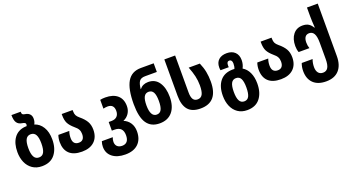

<svg xmlns="http://www.w3.org/2000/svg" viewBox="-61 -1522 4607 2525"><g transform="rotate(-20 2242.0 -260.0)"><path d="M40 -276Q40 -396 93 -470Q146 -544 246 -554Q263 -556 271 -555Q277 -567 277 -580Q277 -593 264.5 -600.5Q252 -608 227 -612Q180 -619 156.5 -652.5Q133 -686 133 -760H262Q262 -732 272 -722.5Q282 -713 312 -709Q347 -704 369.5 -680.5Q392 -657 392 -617Q392 -572 373 -541Q444 -519 486.5 -450Q529 -381 529 -276Q529 -149 467 -69.5Q405 10 284 10Q206 10 151 -28Q96 -66 68 -130.5Q40 -195 40 -276ZM376 -276Q376 -357 354 -397Q332 -437 284 -437Q237 -437 215 -397Q193 -357 193 -275Q193 -194 215.5 -153Q238 -112 285 -112Q333 -112 354.5 -152.5Q376 -193 376 -276Z M608 -208Q608 -258 624 -304H777Q761 -261 761 -210Q761 -115 844 -115Q882 -115 902 -138.5Q922 -162 922 -209Q922 -245 907.5 -272Q893 -299 858 -327Q803 -374 781 -417Q759 -460 759 -532V-547H912V-531Q912 -495 923.5 -472Q935 -449 963 -426Q1024 -376 1052 -327.5Q1080 -279 1080 -212Q1080 -107 1017.5 -48.5Q955 10 843 10Q726 10 667 -46.5Q608 -103 608 -208Z M1120 45Q1120 6 1133 -31H1286Q1273 -1 1273 33Q1274 74 1298.5 96Q1323 118 1365 118Q1411 118 1435 89.5Q1459 61 1459 4Q1459 -116 1342 -116H1304V-237H1344Q1394 -237 1421 -264.5Q1448 -292 1448 -341Q1448 -434 1359 -434Q1333 -434 1299 -426V-549Q1330 -556 1371 -556Q1480 -556 1540.5 -503.5Q1601 -451 1601 -353Q1601 -295 1571.5 -250.5Q1542 -206 1491 -185Q1548 -162 1580 -112.5Q1612 -63 1612 5Q1612 116 1548 178Q1484 240 1367 240Q1253 240 1186.5 187.5Q1120 135 1120 45Z M1693 -345Q1693 -556 1753.5 -658Q1814 -760 1945 -760H2124V-639H1960Q1902 -639 1878.5 -607Q1855 -575 1847 -499H1850Q1893 -554 1970 -554Q2068 -554 2120 -476.5Q2172 -399 2172 -273Q2172 -140 2109 -65Q2046 10 1931 10Q1811 10 1752 -76Q1693 -162 1693 -345ZM2019 -272Q2019 -354 1998 -392.5Q1977 -431 1932 -431Q1887 -431 1866 -392Q1845 -353 1845 -271Q1845 -193 1867 -152.5Q1889 -112 1933 -112Q1978 -112 1998.5 -151Q2019 -190 2019 -272Z M2273 -250V-760H2424V-244Q2424 -178 2444 -147Q2464 -116 2506 -116Q2553 -116 2574.5 -155Q2596 -194 2596 -281Q2596 -347 2581.5 -410Q2567 -473 2537 -549H2693Q2723 -480 2735.5 -416Q2748 -352 2748 -278Q2748 10 2503 10Q2384 10 2328.5 -55.5Q2273 -121 2273 -250Z M2832 -46Q2832 -177 2894 -252.5Q2956 -328 3075 -328Q3088 -328 3096 -327Q3109 -356 3109 -399Q3109 -426 3098.5 -440Q3088 -454 3070 -454Q3033 -454 3033 -401Q3033 -383 3034 -374H2919Q2915 -390 2915 -413Q2915 -482 2956.5 -519.5Q2998 -557 3070 -557Q3143 -557 3184.5 -516.5Q3226 -476 3226 -405Q3226 -346 3199 -295Q3254 -263 3284 -198.5Q3314 -134 3314 -46Q3314 84 3252.5 162Q3191 240 3072 240Q2996 240 2942 203Q2888 166 2860 101.5Q2832 37 2832 -46ZM3161 -46Q3161 -128 3140.5 -167.5Q3120 -207 3073 -207Q3027 -207 3006 -167Q2985 -127 2985 -45Q2985 37 3006.5 77.5Q3028 118 3074 118Q3120 118 3140.5 78Q3161 38 3161 -46Z M3392 -208Q3392 -258 3408 -304H3561Q3545 -261 3545 -210Q3545 -115 3628 -115Q3666 -115 3686 -138.5Q3706 -162 3706 -209Q3706 -245 3691.5 -272Q3677 -299 3642 -327Q3587 -374 3565 -417Q3543 -460 3543 -532V-547H3696V-531Q3696 -495 3707.5 -472Q3719 -449 3747 -426Q3808 -376 3836 -327.5Q3864 -279 3864 -212Q3864 -107 3801.5 -48.5Q3739 10 3627 10Q3510 10 3451 -46.5Q3392 -103 3392 -208Z M3936 9Q3936 -47 3955 -98H4107Q4088 -48 4088 9Q4088 60 4111 89Q4134 118 4177 118Q4224 118 4246.5 80Q4269 42 4269 -40V-266Q4269 -354 4246.5 -393.5Q4224 -433 4180 -433Q4142 -433 4122.5 -406.5Q4103 -380 4103 -329Q4103 -286 4117 -247H3966Q3951 -288 3951 -336Q3951 -436 3999.5 -497Q4048 -558 4131 -558Q4183 -558 4215.5 -537.5Q4248 -517 4269 -479H4276Q4269 -579 4269 -637V-760H4420V-26Q4420 101 4357.5 170.5Q4295 240 4177 240Q4061 240 3998.5 179Q3936 118 3936 9Z"/></g></svg>

Font: Noto Sans Georgian Bold Narrow
Style: Regular
Weight: 700
Width: 4
Designer: Monotype Design team
Foundry: Monotype Imaging Inc.
Version: Version 1.000